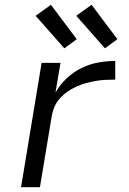

<svg xmlns="http://www.w3.org/2000/svg" viewBox="-20 -783 540 803"><path d="M68 0 154 -520H233L212 -396Q231 -429 259 -455.5Q287 -482 321 -498.5Q355 -515 390.5 -521.5Q426 -528 462 -528V-450Q441 -450 421 -449Q401 -448 380.5 -444.5Q360 -441 340 -435.5Q320 -430 300 -421Q280 -412 262 -399.5Q244 -387 229.5 -370.5Q215 -354 207 -334.5Q199 -315 196 -295L147 0ZM419 -581 299 -717 363 -763 471 -619ZM249 -581 129 -717 193 -763 301 -619Z"/></svg>

Font: Iosevka Algr
Style: Italic
Weight: 400
Italic angle: -9°
Monospace: yes
Designer: Belleve Invis
Foundry: Belleve Invis
Version: Version 26.0.2; ttfautohint (v1.8.3)